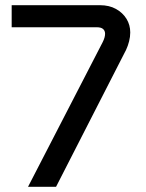

<svg xmlns="http://www.w3.org/2000/svg" viewBox="-20 -720 563 740"><path d="M88 0 376 -558Q385 -576 385 -590Q385 -601 377.5 -608Q370 -615 352 -615H25V-700H365Q401 -700 427 -685.5Q453 -671 467.5 -647.5Q482 -624 482 -595Q482 -578 477.5 -560.5Q473 -543 466 -528L196 0Z"/></svg>

Font: MuseoModerno Thin
Style: Regular
Weight: 400
Version: Version 1.003